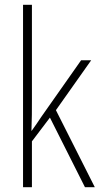

<svg xmlns="http://www.w3.org/2000/svg" viewBox="-20 -873 419 800"><path d="M113 -463V-853H76V-93H113V-284L188 -383L334 -93H375L213 -414L360 -622H318L152 -386C138 -365 128 -350 112 -328H111C113 -374 113 -415 113 -463Z"/></svg>

Font: Noto Sans Telugu UI Condensed ExtraLight
Style: Regular
Weight: 200
Width: 3
Designer: Jelle Bosma - Monotype Design Team
Foundry: Monotype Imaging Inc.
Version: Version 2.005